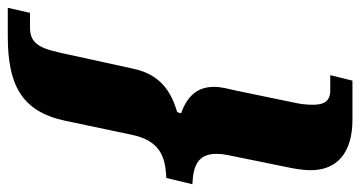

<svg xmlns="http://www.w3.org/2000/svg" viewBox="-288 -566 925 493"><g transform="rotate(90 174.5 -319.5)"><path d="M-52 123H21C144 123 214 89 238 -24L274 -195C289 -268 331 -282 385 -284L401 -351C357 -353 323 -363 323 -413C323 -421 324 -431 326 -441L360 -608C364 -632 365 -643 365 -655C365 -721 322 -762 235 -762H135L121 -705H160C188 -705 197 -689 197 -661C197 -643 195 -627 191 -610L161 -465C157 -446 151 -426 151 -407C151 -367 171 -339 219 -322L216 -312C147 -292 116 -255 104 -197L67 -28C54 33 45 66 -1 66H-39Z"/></g></svg>

Font: Noto Serif ExtraCondensed Black
Style: Italic
Weight: 900
Width: 2
Italic angle: -12°
Designer: Monotype Design Team
Foundry: Monotype Imaging Inc.
Version: Version 2.014